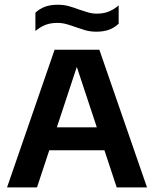

<svg xmlns="http://www.w3.org/2000/svg" viewBox="-20 -810 666 830"><path d="M10.5 0 216 -595H409.5L615.5 0H484.5L305 -542H319L140 0ZM150 -160.5 178.5 -259.5H446.5L475 -160.5ZM396 -673Q370 -673 348 -679.5Q326 -686 305 -693.5Q286 -700.5 267 -705.8Q248 -711 228 -711Q198.5 -711 176.8 -702.5Q155 -694 133 -676V-755Q151.5 -772.5 174.8 -781Q198 -789.5 230 -789.5Q256 -789.5 278.2 -783.2Q300.5 -777 321 -769Q340.5 -762.5 359.2 -756.8Q378 -751 398 -751Q427.5 -751 449.5 -759.8Q471.5 -768.5 493 -786.5V-707.5Q474.5 -690 451.2 -681.5Q428 -673 396 -673Z"/></svg>

Font: Encode Sans SC Condensed Thin SemiBold
Style: Regular
Weight: 600
Version: Version 3.002